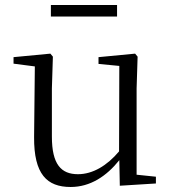

<svg xmlns="http://www.w3.org/2000/svg" viewBox="-20 -732 688 766"><path d="M183 -666H447V-712H183ZM458 9 602 0V-27L525 -35V-379L529 -506L519 -518L373 -504V-477L456 -469L455 -128C407 -71 350 -37 291 -37C224 -37 187 -76 187 -187V-379L191 -506L181 -518L34 -504V-478L119 -467L116 -185C115 -37 167 14 262 14C340 14 405 -29 456 -93Z"/></svg>

Font: Noto Serif JP Light
Style: Regular
Weight: 300
Designer: Ryoko NISHIZUKA 西塚涼子 (kana & ideographs); Frank Grießhammer (Latin, Greek & Cyrillic); Wenlong ZHANG 张文龙 (bopomofo); San
Foundry: Adobe
Version: Version 2.001;hotconv 1.1.0;makeotfexe 2.6.0